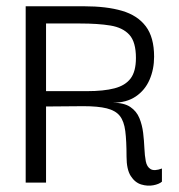

<svg xmlns="http://www.w3.org/2000/svg" viewBox="-20 -583 571 613"><path d="M62 0V-563H248Q320 -563 369.5 -548.5Q419 -534 445.5 -499Q472 -464 472 -402Q472 -362 457.5 -328.5Q443 -295 413.5 -275Q384 -255 340 -255Q376 -255 396 -241.5Q416 -228 425 -206Q434 -184 437 -159Q440 -134 441 -110Q442 -86 445.5 -68Q449 -50 461 -43Q473 -36 497 -45V-3Q488 5 469.5 8.5Q451 12 431 6Q411 0 397.5 -21Q384 -42 384 -83Q384 -133 380 -164.5Q376 -196 362.5 -213Q349 -230 321 -237Q293 -244 246 -244Q199 -244 127 -243V0ZM127 -292H258Q311 -292 345.5 -301Q380 -310 397 -332.5Q414 -355 414 -398Q414 -449 393 -472Q372 -495 332.5 -501.5Q293 -508 235 -508H127Z"/></svg>

Font: Darker Grotesque Light Medium
Style: Regular
Weight: 500
Version: Version 1.000;gftools[0.9.28]